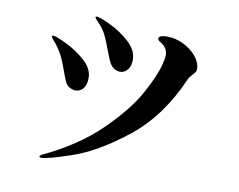

<svg xmlns="http://www.w3.org/2000/svg" viewBox="-78 -799 1156 927"><g transform="rotate(10 500.0 -335.0)"><path d="M403 -547Q387 -591 373.5 -617.5Q360 -644 333 -671Q319 -685 319 -690Q319 -694 324 -694Q339 -694 392 -669Q445 -644 488.5 -604.5Q532 -565 532 -518Q532 -487 517 -469Q502 -451 481 -451Q464 -451 449 -461.5Q434 -472 425 -493Q419 -505 413 -521.5Q407 -538 403 -547ZM169 19Q169 14 177 10Q345 -69 453 -174.5Q561 -280 611.5 -371Q662 -462 677 -522Q685 -555 685 -566Q685 -605 649 -625Q635 -633 635 -642Q635 -649 645.5 -653.5Q656 -658 677 -658Q717 -658 756 -639Q795 -620 820 -590Q845 -560 845 -529Q845 -519 841 -513Q837 -507 829 -498Q814 -483 808 -469Q724 -277 585 -167Q446 -57 328 -16.5Q210 24 180 24Q169 24 169 19ZM217 -398Q202 -443 184.5 -478.5Q167 -514 135 -549Q128 -556 128 -562Q128 -567 134 -567Q146 -567 198.5 -542Q251 -517 294 -478.5Q337 -440 337 -396Q337 -360 322 -342.5Q307 -325 285 -325Q270 -325 256.5 -332.5Q243 -340 236 -352Q231 -361 225.5 -376Q220 -391 217 -398Z"/></g></svg>

Font: Shippori Antique
Style: Regular
Weight: 400
Designer: FONTDASU
Foundry: FONTDASU / Google Inc. / but / Adobe
Version: Version 2.001